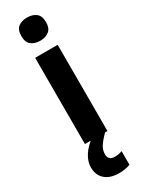

<svg xmlns="http://www.w3.org/2000/svg" viewBox="-257 -791 793 1055"><g transform="rotate(-30 139.5 -264.0)"><path d="M140 -761Q174 -761 196 -744Q218 -727 218 -687Q218 -648 196 -631Q174 -614 140 -614Q106 -614 84 -631Q62 -648 62 -687Q62 -728 83.5 -744.5Q105 -761 140 -761ZM211 -547V0H68V-547ZM135 104Q135 143 176 143Q190 143 202.5 140.5Q215 138 223 134V221Q210 226 192.5 229.5Q175 233 152 233Q95 233 63.5 205Q32 177 32 128Q32 91 56 53.5Q80 16 130 -19L196 0Q163 33 149 56Q135 79 135 104Z"/></g></svg>

Font: Noto Sans Lao UI SemCond
Style: Bold
Weight: 700
Width: 4
Designer: Monotype Design Team
Foundry: Monotype Imaging Inc.
Version: Version 2.000; ttfautohint (v1.8.4.7-5d5b)